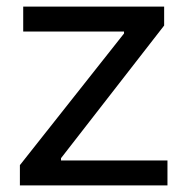

<svg xmlns="http://www.w3.org/2000/svg" viewBox="-20 -560 564 579"><path d="M40 -62 354 -459V-465H50V-540H475V-483L164 -83V-76H485V-1H40Z"/></svg>

Font: Encode Sans Wide
Style: Regular
Weight: 400
Designer: Pablo Impallari, Andres Torresi
Foundry: Pablo Impallari, Andres Torresi
Version: Version 1.000; ttfautohint (v1.00) -l 8 -r 50 -G 200 -x 14 -